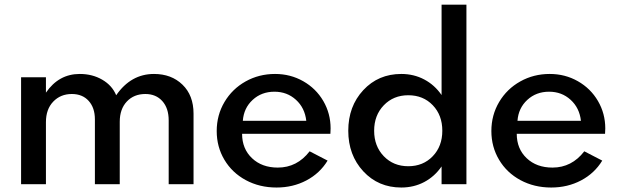

<svg xmlns="http://www.w3.org/2000/svg" viewBox="-20 -802 2692 836"><path d="M71.8 0V-465.5H180V-398.6Q235.9 -480 327.3 -480Q382.3 -480 425.2 -455Q468.2 -430 485.9 -387.3Q550 -480 650.5 -480Q726.4 -480 774.5 -433.4Q822.7 -386.8 822.7 -307.3V0H714.5V-277.7Q714.5 -330.9 686.8 -361.8Q659.1 -392.7 612.7 -392.7Q563.2 -392.7 532.3 -360Q501.4 -327.3 501.4 -271.4V0H393.2V-282.3Q393.2 -332.7 366.1 -362.7Q339.1 -392.7 292.7 -392.7Q243.6 -392.7 211.8 -359.5Q180 -326.4 180 -270V0Z M923.6 -231.4Q923.6 -300.9 957.5 -358Q991.4 -415 1049.5 -447.5Q1107.7 -480 1177.7 -480Q1244.5 -480 1300.2 -448.4Q1355.9 -416.8 1387.7 -362.3Q1419.5 -307.7 1419.5 -242.7Q1419.5 -235.9 1418.6 -219.5H1034.1Q1034.1 -154.1 1077.3 -113.2Q1120.5 -72.3 1189.5 -72.3Q1273.6 -72.3 1328.2 -143.2L1406.4 -102.7Q1372.7 -47.3 1314.1 -16.4Q1255.5 14.5 1184.1 14.5Q1110 14.5 1050.2 -17.7Q990.5 -50 957 -106.4Q923.6 -162.7 923.6 -231.4ZM1175 -402.7Q1118.6 -402.7 1080 -367Q1041.4 -331.4 1037.3 -275.9H1313.6Q1307.3 -332.3 1268.6 -367.5Q1230 -402.7 1175 -402.7Z M1727.3 14.5Q1627.3 14.5 1561.8 -56.1Q1496.4 -126.8 1496.4 -232.7Q1496.4 -339.1 1561.8 -409.5Q1627.3 -480 1727.3 -480Q1781.8 -480 1827 -456.1Q1872.3 -432.3 1902.7 -388.2V-781.8H2010.9V0H1902.7V-77.3Q1872.3 -33.2 1827 -9.3Q1781.8 14.5 1727.3 14.5ZM1757.7 -387.3Q1693.2 -387.3 1651.1 -343.6Q1609.1 -300 1609.1 -232.7Q1609.1 -165.5 1651.1 -121.8Q1693.2 -78.2 1757.7 -78.2Q1822.3 -78.2 1864.1 -121.6Q1905.9 -165 1905.9 -232.7Q1905.9 -300.5 1864.3 -343.9Q1822.7 -387.3 1757.7 -387.3Z M2119.5 -231.4Q2119.5 -300.9 2153.4 -358Q2187.3 -415 2245.5 -447.5Q2303.6 -480 2373.6 -480Q2440.5 -480 2496.1 -448.4Q2551.8 -416.8 2583.6 -362.3Q2615.5 -307.7 2615.5 -242.7Q2615.5 -235.9 2614.5 -219.5H2230Q2230 -154.1 2273.2 -113.2Q2316.4 -72.3 2385.5 -72.3Q2469.5 -72.3 2524.1 -143.2L2602.3 -102.7Q2568.6 -47.3 2510 -16.4Q2451.4 14.5 2380 14.5Q2305.9 14.5 2246.1 -17.7Q2186.4 -50 2153 -106.4Q2119.5 -162.7 2119.5 -231.4ZM2370.9 -402.7Q2314.5 -402.7 2275.9 -367Q2237.3 -331.4 2233.2 -275.9H2509.5Q2503.2 -332.3 2464.5 -367.5Q2425.9 -402.7 2370.9 -402.7Z"/></svg>

Font: Spartan MB SemBd
Style: Regular
Weight: 600
Designer: Matt Bailey, Mirko Velimirovic
Foundry: Matt Bailey
Version: Version 1.005